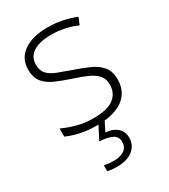

<svg xmlns="http://www.w3.org/2000/svg" viewBox="-191 -632 848 964"><g transform="rotate(-30 232.5 -150.5)"><path d="M419 -139Q419 -92 395.5 -58.5Q372 -25 326.5 -7.5Q281 10 215 10Q160 10 116.5 0Q73 -10 43 -24V-71Q81 -53 125.5 -41.5Q170 -30 216 -30Q299 -30 335.5 -58.5Q372 -87 372 -136Q372 -169 354 -190Q336 -211 302.5 -226Q269 -241 222 -256Q174 -272 136 -288.5Q98 -305 76 -332Q54 -359 54 -406Q54 -470 105.5 -505.5Q157 -541 243 -541Q290 -541 331.5 -532Q373 -523 406 -509L389 -469Q359 -483 319.5 -491.5Q280 -500 241 -500Q175 -500 137.5 -476.5Q100 -453 100 -408Q100 -373 118 -353.5Q136 -334 169.5 -321Q203 -308 246 -293Q293 -277 332 -260Q371 -243 395 -215Q419 -187 419 -139ZM323 143Q323 188 289 214Q255 240 198 240Q180 240 166.5 238.5Q153 237 143 234V200Q155 203 168.5 204.5Q182 206 199 206Q236 206 259 190.5Q282 175 282 144Q282 114 256.5 100.5Q231 87 183 85L227 0H263L232 61Q260 63 280 73.5Q300 84 311.5 101Q323 118 323 143Z"/></g></svg>

Font: Noto Sans Oriya ExtraLight
Style: Regular
Weight: 250
Version: Version 2.003